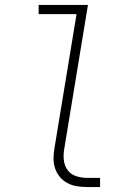

<svg xmlns="http://www.w3.org/2000/svg" viewBox="-20 -755 540 775"><path d="M332 0Q310 0 289.5 -3.5Q269 -7 251.5 -16.5Q234 -26 221.5 -41Q209 -56 202.5 -75Q196 -94 196 -115Q196 -136 200 -158L289 -698H136V-735H335L239 -152Q235 -129 238 -106.5Q241 -84 253.5 -67.5Q266 -51 287.5 -44Q309 -37 331 -37H384V0Z"/></svg>

Font: Iosevka Curly Slab Extralight
Style: Italic
Weight: 200
Italic angle: -9°
Monospace: yes
Designer: Belleve Invis
Foundry: Belleve Invis
Version: Version 22.1.2; ttfautohint (v1.8.4)